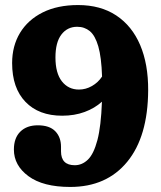

<svg xmlns="http://www.w3.org/2000/svg" viewBox="-20 -730 636 760"><path d="M258 10Q150.5 10 92.8 -32.5Q35 -75 35 -138Q35 -184 60.5 -209Q86 -234 129.5 -234Q176 -234 198.8 -210.5Q221.5 -187 221.5 -149V-131Q221.5 -76 276 -76Q305 -76 328 -98.2Q351 -120.5 365.5 -175.2Q380 -230 383.5 -327.5Q355 -301.5 315 -286.8Q275 -272 226 -272Q133.5 -272 80.8 -326.8Q28 -381.5 28 -480.5Q28 -548 59.2 -599.8Q90.5 -651.5 149 -680.8Q207.5 -710 289 -710Q378 -710 440.2 -668.8Q502.5 -627.5 534.8 -551.8Q567 -476 566.5 -372.5Q565.5 -189.5 483.8 -89.8Q402 10 258 10ZM199.5 -502.5Q199.5 -440.5 225 -408Q250.5 -375.5 292.5 -375.5Q319.5 -375.5 344 -389.5Q368.5 -403.5 384 -427Q381.5 -504 369 -546.8Q356.5 -589.5 335.5 -606.8Q314.5 -624 285.5 -624Q246.5 -624 223 -593.2Q199.5 -562.5 199.5 -502.5Z"/></svg>

Font: Fraunces 144pt SuperSoft
Style: Bold
Weight: 700
Version: Version 1.000;[b76b70a41]